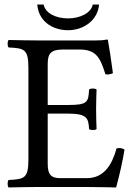

<svg xmlns="http://www.w3.org/2000/svg" viewBox="-20 -823 597 845"><path d="M281 -361H190V-541C190 -585 202 -605 256 -605H331C406 -605 422 -565 444 -496C456 -494 467 -496 477 -501C472 -542 457 -638 455 -646C455 -648 454 -649 451 -649C434 -646 426 -645 402 -645H147C117 -645 58 -646 18 -647C12 -641 12 -620 18 -614C88 -611 105 -606 105 -523V-122C105 -39 88 -34 18 -31C12 -25 12 -4 18 2C55 1 115 0 148 0H363C411 0 491 2 491 2C505 -48 520 -114 528 -165C518 -171 506 -173 493 -170C473 -98 438 -39 362 -39H246C204 -39 190 -55 190 -102V-323H281C366 -323 369 -300 372 -255C378 -249 399 -249 405 -255C404 -281 403 -309 403 -343C403 -371 404 -405 405 -429C399 -435 378 -435 372 -429C369 -374 366 -361 281 -361ZM416 -803H388C381 -764 329 -742 280 -742C227 -742 180 -764 172 -803H144C149 -733 207 -690 280 -690C346 -690 410 -732 416 -803Z"/></svg>

Font: Libertinus Serif
Style: Regular
Weight: 400
Designer: Philipp H. Poll, Khaled Hosny
Foundry: Caleb Maclennan
Version: Version 7.050;RELEASE